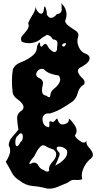

<svg xmlns="http://www.w3.org/2000/svg" viewBox="-20 -825 593 1154"><path d="M261.7 308.1Q220.7 296.4 176.8 293Q132.8 289.1 98.6 260.7Q66.4 242.7 49.8 210.4Q33.2 177.7 14.6 147.9Q29.3 126 38.1 99.6Q41 89.8 41 80.6Q41 64.5 32.2 48.3Q33.2 20 54.7 -3.4Q76.2 -27.3 90.8 -46.4Q85 -76.7 83 -110.4Q83 -110.4 83 -115.7Q83 -145 113.3 -162.6Q121.1 -170.9 121.1 -178.7Q122.1 -186.5 118.2 -194.3Q108.4 -211.9 85 -228.5Q61.5 -245.6 56.6 -265.6Q51.8 -300.8 51.8 -337.4Q51.8 -337.4 51.8 -342.8Q51.8 -376.5 57.6 -409.2Q71.3 -437.5 100.6 -448.7Q129.9 -459.5 152.3 -473.6Q174.8 -487.3 188.5 -503.4Q202.1 -519.5 203.1 -547.9Q210.9 -566.9 215.8 -569.3Q220.7 -571.8 222.7 -548.3Q229.5 -540.5 235.4 -549.3Q242.2 -558.6 250 -561Q253.9 -562 256.8 -560.1Q260.7 -558.1 264.6 -551.8Q271.5 -536.1 287.1 -522.5Q302.7 -508.8 313.5 -513.7Q318.4 -516.1 321.3 -522.5Q324.2 -529.3 323.2 -541.5Q325.2 -552.2 325.2 -561Q325.2 -567.9 324.2 -573.7Q320.3 -586.9 297.9 -588.4Q285.2 -610.4 267.6 -614.3Q264.6 -615.2 261.7 -615.2Q252 -609.4 232.4 -597.7Q209 -573.7 174.8 -567.4Q164.1 -565.4 153.3 -565.4Q130.9 -565.4 110.4 -574.7Q106.4 -583.5 106.4 -591.3Q106.4 -602.1 114.3 -610.8Q128.9 -626.5 141.6 -643.6Q148.4 -652.8 151.4 -663.1Q154.3 -673.3 149.4 -686Q160.2 -711.4 174.8 -734.4Q190.4 -757.3 195.3 -784.7Q195.3 -769.5 207 -755.4Q218.8 -740.7 229.5 -742.7Q234.4 -743.7 238.3 -749Q241.2 -754.4 243.2 -765.1Q245.1 -786.1 249 -786.1Q252 -786.1 254.9 -776.4Q261.7 -756.8 261.7 -743.7Q261.7 -740.7 260.7 -738.3Q273.4 -717.3 287.1 -717.3Q289.1 -717.3 290 -717.8Q306.6 -720.7 321.3 -739.7Q349.6 -743.7 350.6 -765.1Q350.6 -771.5 350.6 -777.3Q350.6 -791.5 348.6 -805.2Q373 -782.7 377.9 -754.9Q379.9 -746.6 379.9 -738.8Q379.9 -718.8 371.1 -698.7Q374 -687 381.8 -678.7Q390.6 -670.4 400.4 -663.6Q418.9 -651.4 436.5 -639.2Q451.2 -629.4 451.2 -612.8Q451.2 -608.9 450.2 -605Q445.3 -592.3 445.3 -579.1Q445.3 -562 453.1 -543Q467.8 -509.8 497.1 -501.5Q509.8 -495.6 514.6 -488.3Q519.5 -481 518.6 -473.6Q517.6 -456.5 496.1 -439.9Q474.6 -423.8 458 -416.5Q449.2 -409.2 448.2 -402.3Q447.3 -395 450.2 -388.2Q457 -371.6 475.6 -354.5Q488.3 -343.3 488.3 -330.6Q488.3 -324.2 485.4 -317.9Q455.1 -299.8 447.3 -266.6Q439.5 -233.4 414.1 -213.4Q382.8 -191.4 348.6 -171.9Q314.5 -152.3 277.3 -142.6Q266.6 -144.5 258.8 -142.1Q250 -139.2 245.1 -133.8Q235.4 -124 235.4 -108.4Q235.4 -99.6 238.3 -89.8Q247.1 -62 275.4 -60.5Q278.3 -72.8 276.4 -87.4Q274.4 -102.1 297.9 -91.3Q308.6 -95.2 316.4 -107.9Q324.2 -120.6 331.1 -94.2Q339.8 -77.1 356.4 -77.1Q362.3 -77.1 370.1 -79.6Q394.5 -86.4 394.5 -107.9Q394.5 -110.4 393.6 -113.3Q414.1 -96.7 432.6 -66.4Q440.4 -52.7 440.4 -39.6Q440.4 -24.4 429.7 -9.8Q436.5 6.8 463.9 24.4Q475.6 32.2 484.4 32.2Q495.1 32.2 499 19Q499 22.9 499 26.4Q499 44.9 513.7 60.5Q531.2 79.1 537.1 96.7Q538.1 101.1 538.1 105.5Q538.1 106.4 538.1 107.4Q538.1 111.3 536.1 115.7Q532.2 125.5 516.6 135.7Q492.2 159.7 480.5 189.9Q471.7 209.5 471.7 230Q471.7 241.2 474.6 252.4Q460.9 256.8 444.3 256.8Q437.5 256.8 431.6 256.3Q428.7 255.9 425.8 255.9Q405.3 255.9 388.7 272Q359.4 284.7 326.2 298.3Q299.8 309.1 274.4 309.1Q267.6 309.1 261.7 308.1ZM274.4 188Q276.4 168.9 293 150.4Q310.5 132.3 316.4 113.8Q319.3 103.5 316.4 93.3Q313.5 83 300.8 72.8H297.9Q286.1 68.4 263.7 59.1Q250 48.3 239.3 48.3Q235.4 48.3 231.4 49.8Q214.8 62 205.1 78.6Q194.3 95.7 186.5 113.3Q180.7 120.1 168 136.2Q155.3 152.3 157.2 158.2Q157.2 160.6 162.1 159.7Q166 159.2 176.8 153.3Q180.7 152.3 184.6 152.3Q202.1 152.3 210.9 170.4Q221.7 191.4 245.1 198.2Q254.9 207 266.6 206.1Q279.3 205.1 274.4 188ZM322.3 164.1Q343.8 154.8 366.2 131.3Q383.8 113.3 383.8 91.3Q383.8 85.4 382.8 79.6Q371.1 63 348.6 57.6Q326.2 52.7 321.3 62.5Q319.3 66.9 322.3 74.2Q325.2 81.1 335 91.3Q340.8 96.2 336.9 110.4Q332 124 326.2 137.7Q318.4 154.8 314.5 165Q309.6 175.3 322.3 164.1ZM282.2 -250Q283.2 -274.9 303.7 -291Q324.2 -307.1 335 -324.7Q340.8 -334.5 341.8 -345.2Q342.8 -356.4 333 -371.1Q309.6 -374 285.2 -382.3Q260.7 -390.1 242.2 -409.7Q236.3 -411.1 231.4 -411.1Q211.9 -411.1 201.2 -391.6Q197.3 -384.3 197.3 -377.9Q197.3 -362.8 219.7 -354Q238.3 -343.3 238.3 -326.2Q238.3 -321.3 237.3 -315.4Q232.4 -298.3 232.4 -284.2Q232.4 -277.3 233.4 -271.5Q234.4 -263.7 240.2 -257.3Q247.1 -251.5 261.7 -248.5Q265.6 -241.7 273.4 -240.7Q281.2 -240.2 282.2 -250ZM102.5 29.8Q117.2 19.5 117.2 -1.5Q117.2 -22.9 106.4 -23.9Q103.5 -24.4 98.6 -21Q93.8 -18.1 87.9 -10.3Q73.2 0 72.3 25.4Q71.3 50.8 80.1 53.7Q84 55.2 89.8 49.8Q95.7 44.4 102.5 29.8ZM371.1 -549.8Q383.8 -568.8 369.1 -565.4Q354.5 -562 353.5 -553.7Q352.5 -551.3 354.5 -548.8Q357.4 -546.4 364.3 -544.4Q367.2 -546.4 371.1 -549.8Z"/></svg>

Font: Brazier Flame
Style: Regular
Weight: 400
Designer: Walter E Stewart
Version: 0.1